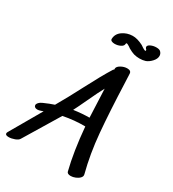

<svg xmlns="http://www.w3.org/2000/svg" viewBox="-345 -1221 1231 1368"><g transform="rotate(30 271.0 -536.5)"><path d="M367 -414 357 -647Q333 -604 289 -509Q251 -428 238 -404Q308 -414 367 -414ZM458 13Q429 13 425 -5Q389 -148 372 -345Q282 -346 193 -328Q99 -171 18 -39Q10 -25 -15.5 -15.5Q-41 -6 -63 -6Q-91 -6 -91 -21Q-91 -27 -87 -34Q-7 -174 61 -290L44 -284Q28 -278 15 -278Q2 -278 -5.5 -284Q-13 -290 -13 -299Q-13 -309 -3.5 -319.5Q6 -330 24 -338Q71 -359 108 -371Q162 -464 223 -582Q293 -717 341 -793Q344 -797 349 -801L348 -806Q348 -824 373.5 -838.5Q399 -853 425 -853Q457 -853 458 -829L461 -762Q470 -521 484.5 -356.5Q499 -192 537 -46Q541 -31 529 -17.5Q517 -4 496.5 4.5Q476 13 458 13ZM463 -957Q440 -957 417 -963Q397 -969 369 -985Q358 -994 342.5 -1002Q327 -1010 327 -999Q327 -981 305 -970Q283 -959 258 -959Q243 -959 233 -964Q223 -969 223 -979Q224 -1021 260 -1046.5Q296 -1072 342 -1073Q380 -1074 429 -1049Q435 -1045 447 -1037Q459 -1029 468 -1026L474 -1025Q476 -1029 476 -1031Q476 -1037 470 -1040Q464 -1048 464 -1053Q464 -1067 485 -1076.5Q506 -1086 530 -1086Q555 -1086 565 -1076Q579 -1062 579 -1044Q579 -1020 557.5 -996.5Q536 -973 512 -964Q490 -957 463 -957Z"/></g></svg>

Font: Sedgwick Ave
Style: Regular
Weight: 400
Designer: Kevin Burke, Pedro Vergani
Foundry: Google, Inc.
Version: Version 1.000